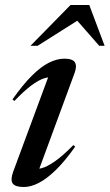

<svg xmlns="http://www.w3.org/2000/svg" viewBox="-20 -738 439 769"><path d="M32.5 -49.5 180.5 -449 195.5 -428Q177.5 -431 155.8 -424Q134 -417 105.2 -395.5Q76.5 -374 37.5 -333.5L30 -340Q71.5 -399 107.8 -435Q144 -471 176.2 -487Q208.5 -503 237.5 -503Q271 -503 280 -488.2Q289 -473.5 278.5 -445L130 -42L110 -63Q125 -59 146.2 -64.2Q167.5 -69.5 198.8 -91Q230 -112.5 274 -157L281 -150.5Q240 -92.5 203.5 -57Q167 -21.5 135 -5.2Q103 11 75.5 11Q41 11 31 -3Q21 -17 32.5 -49.5ZM102 -554.5 262.5 -718H337.5L399 -554.5H377.5L276 -670.5H314L130.5 -554.5Z"/></svg>

Font: Newsreader 60pt Medium
Style: Italic
Weight: 500
Italic angle: -17°
Designer: Hugues Gentile
Foundry: Production Type
Version: Version 1.003